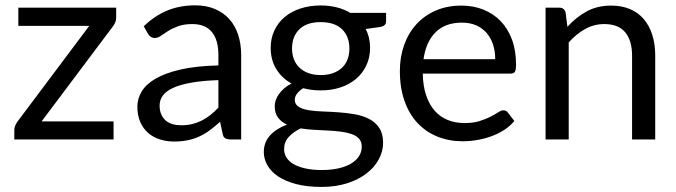

<svg xmlns="http://www.w3.org/2000/svg" viewBox="-20 -536 2600 738"><path d="M426.5 -468.5Q426.5 -459 423 -450.2Q419.5 -441.5 414 -434.5L140 -69.5H416.5V0H35V-37Q35 -43.5 38.2 -52.2Q41.5 -61 47.5 -69L323 -436.5H50.5V-506.5H426.5Z M907 0H867.5Q854.5 0 846.5 -4Q838.5 -8 836 -21L826 -68Q806 -50 787 -35.8Q768 -21.5 747 -11.8Q726 -2 702.2 3Q678.5 8 649.5 8Q620 8 594.2 -0.2Q568.5 -8.5 549.5 -25Q530.5 -41.5 519.2 -66.8Q508 -92 508 -126.5Q508 -156.5 524.5 -184.2Q541 -212 577.8 -233.5Q614.5 -255 674 -268.8Q733.5 -282.5 819.5 -284.5V-324Q819.5 -383 794.2 -413.2Q769 -443.5 719.5 -443.5Q687 -443.5 664.8 -435.2Q642.5 -427 626.2 -416.8Q610 -406.5 598.2 -398.2Q586.5 -390 575 -390Q566 -390 559.2 -394.8Q552.5 -399.5 548.5 -406.5L532.5 -435Q574.5 -475.5 623 -495.5Q671.5 -515.5 730.5 -515.5Q773 -515.5 806 -501.5Q839 -487.5 861.5 -462.5Q884 -437.5 895.5 -402Q907 -366.5 907 -324ZM676 -54.5Q699.5 -54.5 719 -59.2Q738.5 -64 755.8 -72.8Q773 -81.5 788.8 -94Q804.5 -106.5 819.5 -122.5V-228Q758 -226 715 -218.2Q672 -210.5 645 -198Q618 -185.5 605.8 -168.5Q593.5 -151.5 593.5 -130.5Q593.5 -110.5 600 -96Q606.5 -81.5 617.5 -72.2Q628.5 -63 643.5 -58.8Q658.5 -54.5 676 -54.5Z M1212.5 -515Q1245.5 -515 1274.2 -507.8Q1303 -500.5 1326.5 -486.5H1464V-453.5Q1464 -437 1443 -432.5L1385.5 -424.5Q1402.5 -392 1402.5 -352Q1402.5 -315 1388.2 -284.8Q1374 -254.5 1348.8 -233Q1323.5 -211.5 1288.8 -200Q1254 -188.5 1212.5 -188.5Q1177 -188.5 1145.5 -197Q1129.5 -187 1121.2 -175.5Q1113 -164 1113 -153Q1113 -135 1127.5 -125.8Q1142 -116.5 1166 -112.5Q1190 -108.5 1220.5 -107.5Q1251 -106.5 1282.8 -104.2Q1314.5 -102 1345 -96.5Q1375.5 -91 1399.5 -78.5Q1423.5 -66 1438 -44Q1452.5 -22 1452.5 13Q1452.5 45.5 1436.2 76Q1420 106.5 1389.5 130.2Q1359 154 1315 168.2Q1271 182.5 1215.5 182.5Q1160 182.5 1118.2 171.5Q1076.5 160.5 1049 142Q1021.5 123.5 1007.8 99.2Q994 75 994 48.5Q994 11 1017.8 -15.2Q1041.5 -41.5 1083 -57Q1061.5 -67 1048.8 -83.8Q1036 -100.5 1036 -128.5Q1036 -139.5 1040 -151.2Q1044 -163 1052.2 -174.5Q1060.5 -186 1072.5 -196.5Q1084.5 -207 1100.5 -215Q1063 -236 1041.8 -270.8Q1020.5 -305.5 1020.5 -352Q1020.5 -389 1034.8 -419.2Q1049 -449.5 1074.5 -470.8Q1100 -492 1135.2 -503.5Q1170.5 -515 1212.5 -515ZM1370.5 27.5Q1370.5 8.5 1360 -3Q1349.5 -14.5 1331.5 -20.8Q1313.5 -27 1290 -30Q1266.5 -33 1240.5 -34.2Q1214.5 -35.5 1187.5 -37Q1160.5 -38.5 1136 -42.5Q1107.5 -29 1089.8 -9.5Q1072 10 1072 37Q1072 54 1080.8 68.8Q1089.5 83.5 1107.5 94.2Q1125.5 105 1152.8 111.2Q1180 117.5 1217 117.5Q1253 117.5 1281.5 111Q1310 104.5 1329.8 92.5Q1349.5 80.5 1360 64Q1370.5 47.5 1370.5 27.5ZM1212.5 -247.5Q1239.5 -247.5 1260.2 -255Q1281 -262.5 1295 -276Q1309 -289.5 1316 -308.2Q1323 -327 1323 -349.5Q1323 -396 1294.8 -423.5Q1266.5 -451 1212.5 -451Q1159 -451 1130.8 -423.5Q1102.5 -396 1102.5 -349.5Q1102.5 -327 1109.8 -308.2Q1117 -289.5 1131 -276Q1145 -262.5 1165.5 -255Q1186 -247.5 1212.5 -247.5Z M1753.5 -514.5Q1799 -514.5 1837.5 -499.2Q1876 -484 1904 -455.2Q1932 -426.5 1947.8 -384.2Q1963.5 -342 1963.5 -288Q1963.5 -267 1959 -260Q1954.5 -253 1942 -253H1605Q1606 -205 1618 -169.5Q1630 -134 1651 -110.2Q1672 -86.5 1701 -74.8Q1730 -63 1766 -63Q1799.5 -63 1823.8 -70.8Q1848 -78.5 1865.5 -87.5Q1883 -96.5 1894.8 -104.2Q1906.5 -112 1915 -112Q1926 -112 1932 -103.5L1957 -71Q1940.5 -51 1917.5 -36.2Q1894.5 -21.5 1868.2 -12Q1842 -2.5 1814 2.2Q1786 7 1758.5 7Q1706 7 1661.8 -10.8Q1617.5 -28.5 1585.2 -62.8Q1553 -97 1535 -147.5Q1517 -198 1517 -263.5Q1517 -316.5 1533.2 -362.5Q1549.5 -408.5 1580 -442.2Q1610.5 -476 1654.5 -495.2Q1698.5 -514.5 1753.5 -514.5ZM1755.5 -449Q1691 -449 1654 -411.8Q1617 -374.5 1608 -308.5H1883.5Q1883.5 -339.5 1875 -365.2Q1866.5 -391 1850 -409.8Q1833.5 -428.5 1809.8 -438.8Q1786 -449 1755.5 -449Z M2077 0V-506.5H2130Q2149 -506.5 2154 -488L2161 -433Q2194 -469.5 2234.8 -492Q2275.5 -514.5 2329 -514.5Q2370.5 -514.5 2402.2 -500.8Q2434 -487 2455.2 -461.8Q2476.5 -436.5 2487.5 -401Q2498.5 -365.5 2498.5 -322.5V0H2409.5V-322.5Q2409.5 -380 2383.2 -411.8Q2357 -443.5 2303 -443.5Q2263.5 -443.5 2229.2 -424.5Q2195 -405.5 2166 -373V0Z"/></svg>

Font: 8514790e538f44c2 - subset of Lato
Style: Regular
Weight: 400
Version: Version 1.104; Western+Polish opensource